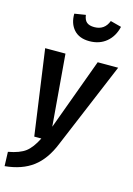

<svg xmlns="http://www.w3.org/2000/svg" viewBox="-162 -861 800 1151"><g transform="rotate(15 238.0 -285.5)"><path d="M269 3Q228 105 160.5 156Q93 207 -13 217L-16 129Q55 116 90.5 89Q126 62 157 0H113L39 -529H165L202 -85L365 -529H492ZM154 -774 223 -785Q227 -754 243 -740.5Q259 -727 290 -727Q354 -727 377 -788L445 -770Q431 -709 388.5 -673.5Q346 -638 283 -638Q220 -638 186.5 -675.5Q153 -713 154 -774Z"/></g></svg>

Font: Fira Sans Condensed Medium
Style: Italic
Weight: 500
Width: 3
Italic angle: -8°
Designer: bBox Type GmbH & Carrois Corporate GbR & Edenspiekermann AG
Foundry: bBox Type GmbH & Carrois Corporate GbR & Edenspiekermann AG
Version: Version 4.301